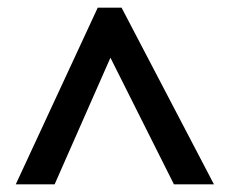

<svg xmlns="http://www.w3.org/2000/svg" viewBox="-20 -738 594 499"><path d="M21 -259H122L267 -588L432 -259H536L296 -718H234Z"/></svg>

Font: Noto Sans Georgian SemiBold
Style: Regular
Weight: 600
Designer: Monotype Design Team, Akaki Razmadze
Foundry: Google LLC
Version: Version 2.005